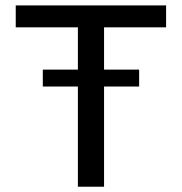

<svg xmlns="http://www.w3.org/2000/svg" viewBox="-20 -707 688 727"><path d="M374 -603.5H608.9V-686.5H39.6V-603.5H274.9V-443.4H142.1V-379.4H274.9V0H374V-379.4H506.8V-443.4H374Z"/></svg>

Font: Estedad Medium
Style: Regular
Weight: 500
Designer: Amin Abedi
Version: Version 7.3